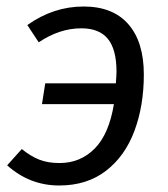

<svg xmlns="http://www.w3.org/2000/svg" viewBox="-20 -558 517 590"><path d="M422 -329Q422 -233 393 -155.5Q364 -78 305.5 -33Q247 12 162 12Q71 12 2 -50L47 -100Q74 -78 100.5 -67.5Q127 -57 163 -57Q227 -57 271 -101.5Q315 -146 330 -238H109L119 -302H336Q338 -328 338 -338Q338 -406 311.5 -438.5Q285 -471 230 -471Q163 -471 99 -428L64 -481Q144 -538 237 -538Q327 -538 374.5 -483.5Q422 -429 422 -329Z"/></svg>

Font: FiraGO Book
Style: Italic
Weight: 350
Italic angle: -8°
Designer: bBox Type GmbH
Foundry: bBox Type GmbH
Version: Version 1.001